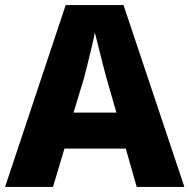

<svg xmlns="http://www.w3.org/2000/svg" viewBox="-20 -737 747 757"><path d="M519 0 476 -151H234L189 0H0L239 -717H467L707 0ZM399 -432Q394 -450 385.5 -483Q377 -516 368.5 -551Q360 -586 354 -609Q350 -587 342 -553.5Q334 -520 326 -487.5Q318 -455 312 -432L270 -293H439Z"/></svg>

Font: Noto Sans Hebrew Thin ExtraBold
Style: Regular
Weight: 800
Version: Version 3.001